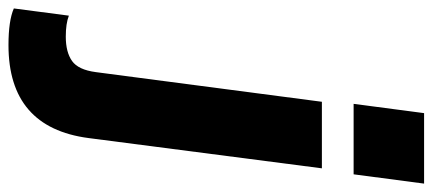

<svg xmlns="http://www.w3.org/2000/svg" viewBox="-452 -507 1025 455"><g transform="rotate(90 60.5 -279.5)"><path d="M268.1 -772 246.1 -605H79.1L101.1 -772ZM3.9 5.9 74.2 -529.8H231.9L160.2 22.9Q135.3 212.9 -60.1 212.9Q-118.2 212.9 -147 200.2L-129.9 69.8Q-111.3 77.1 -80.1 77.1Q-43.5 77.1 -22.5 62.3Q-1.5 47.4 3.9 5.9Z"/></g></svg>

Font: Cooper Hewitt
Style: Bold Italic
Weight: 712
Designer: Village Type and Design LLC
Foundry: Cooper Hewitt Smithsonian Design Museum
Version: 1.000